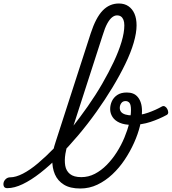

<svg xmlns="http://www.w3.org/2000/svg" viewBox="-189 -1059 982 1098"><path d="M-147 17Q-162 17 -166.5 7.5Q-171 -2 -168.5 -14Q-166 -26 -155.5 -35.5Q-145 -45 -130 -45Q-99 -45 -58 -66Q-17 -87 29 -126Q75 -165 124 -215.5Q173 -266 220.5 -326.5Q268 -387 313 -451Q358 -515 395.5 -580Q433 -645 461.5 -705.5Q490 -766 506 -819.5Q522 -873 522 -914Q522 -927 532.5 -934Q543 -941 557 -941Q571 -941 581.5 -934Q592 -927 592 -914Q592 -871 575.5 -814.5Q559 -758 527.5 -693Q496 -628 454 -558.5Q412 -489 362.5 -419.5Q313 -350 259 -286Q205 -222 150 -167Q95 -112 42 -70.5Q-11 -29 -59 -6Q-107 17 -147 17ZM270 19Q212 19 176.5 -3Q141 -25 125 -62Q109 -99 110 -147Q111 -195 129 -247L330 -869Q359 -958 398 -998.5Q437 -1039 491 -1039Q523 -1039 545.5 -1023.5Q568 -1008 580 -980.5Q592 -953 592 -914Q592 -899 581.5 -891Q571 -883 557 -883Q543 -883 532.5 -891Q522 -899 522 -914Q522 -933 517 -945.5Q512 -958 503 -964.5Q494 -971 480 -971Q466 -971 452 -960Q438 -949 424.5 -924.5Q411 -900 398 -857L204 -256Q191 -217 185 -179.5Q179 -142 184 -112Q189 -82 211 -64Q233 -46 276 -46Q317 -46 353.5 -65Q390 -84 421.5 -116Q453 -148 478.5 -188Q504 -228 522 -271Q540 -314 550 -355Q560 -396 560 -430Q560 -460 551.5 -470.5Q543 -481 529 -481Q513 -481 504.5 -469Q496 -457 496 -442Q496 -428 504 -418.5Q512 -409 528.5 -404Q545 -399 568 -399Q614 -399 658 -414.5Q702 -430 737 -450Q746 -455 754.5 -450Q763 -445 768 -435Q773 -425 773 -416Q773 -407 765 -402Q721 -378 671 -361.5Q621 -345 564 -345Q523 -345 495.5 -357Q468 -369 454.5 -390Q441 -411 441 -435Q441 -459 451 -480.5Q461 -502 482 -516Q503 -530 536 -530Q556 -530 571.5 -524Q587 -518 598.5 -504.5Q610 -491 616.5 -471Q623 -451 623 -424Q623 -386 611.5 -339Q600 -292 577.5 -242Q555 -192 524 -145.5Q493 -99 453.5 -62Q414 -25 368 -3Q322 19 270 19Z"/></svg>

Font: Playwrite CO Light
Style: Regular
Weight: 300
Version: Version 1.002